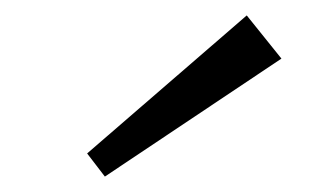

<svg xmlns="http://www.w3.org/2000/svg" viewBox="-20 -759 412 249"><path d="M116 -530 93 -560 300 -739 345 -683Z"/></svg>

Font: Zen Kaku Gothic Antique
Style: Regular
Weight: 400
Designer: Yoshimichi Ohira
Foundry: Positype
Version: Version 1.001